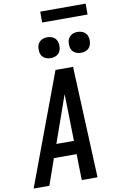

<svg xmlns="http://www.w3.org/2000/svg" viewBox="-134 -1188 776 1249"><g transform="rotate(-10 254.0 -563.0)"><path d="M-17 0 257 -735H373L379 -595L405 0H301L297 -172H147L87 0ZM179 -260H295L290 -490Q289 -510 289 -530Q289 -550 288 -570Q281 -550 274 -530Q267 -510 260 -490ZM440 -816Q424 -816 409 -822Q394 -828 384.5 -840.5Q375 -853 373 -869Q371 -885 373 -902Q375 -913 381 -923.5Q387 -934 396.5 -941Q406 -948 417.5 -951Q429 -954 441 -954Q457 -954 472 -948Q487 -942 496.5 -929.5Q506 -917 508.5 -901Q511 -885 508 -868Q506 -857 500.5 -846.5Q495 -836 485 -829Q475 -822 463.5 -819Q452 -816 440 -816ZM240 -816Q224 -816 209 -822Q194 -828 184.5 -840.5Q175 -853 173 -869Q171 -885 173 -902Q175 -913 181 -923.5Q187 -934 196.5 -941Q206 -948 217.5 -951Q229 -954 241 -954Q257 -954 272 -948Q287 -942 296.5 -929.5Q306 -917 308.5 -901Q311 -885 308 -868Q306 -857 300.5 -846.5Q295 -836 285 -829Q275 -822 263.5 -819Q252 -816 240 -816ZM525 -1054H225V-1126H525Z"/></g></svg>

Font: Iosevka SS18 Semibold
Style: Italic
Weight: 600
Italic angle: -9°
Monospace: yes
Designer: Belleve Invis
Foundry: Belleve Invis
Version: Version 25.1.1; ttfautohint (v1.8.4)